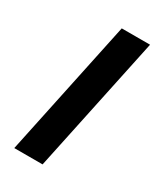

<svg xmlns="http://www.w3.org/2000/svg" viewBox="-144 -601 562 660"><g transform="rotate(30 137.0 -270.5)"><path d="M139.6 -541H252L137.7 0H25.4Z"/></g></svg>

Font: Viking Open Sans Light
Style: Bold Italic
Weight: 600
Italic angle: -12°
Foundry: Ascender Corporation
Version: Version 2.000